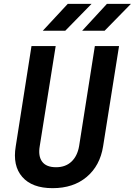

<svg xmlns="http://www.w3.org/2000/svg" viewBox="-20 -970 702 1000"><path d="M254 10Q147 10 96 -48.5Q45 -107 62 -208L144 -730H270L187 -209Q178 -157 199.5 -128Q221 -99 272 -99Q321 -99 352 -128Q383 -157 392 -209L474 -730H600L517 -208Q501 -107 431.5 -48.5Q362 10 254 10ZM408 -810 537 -950H662L525 -810ZM203 -810 333 -950H457L320 -810Z"/></svg>

Font: JetBrains Mono NL
Style: Bold Italic
Weight: 700
Italic angle: -9°
Designer: Philipp Nurullin, Konstantin Bulenkov
Foundry: JetBrains
Version: Version 2.304; ttfautohint (v1.8.4.7-5d5b)